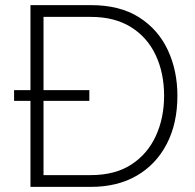

<svg xmlns="http://www.w3.org/2000/svg" viewBox="-20 -730 760 750"><path d="M35 -336V-378H329V-336ZM99 0V-710H335Q448 -710 523 -662.5Q598 -615 635.5 -534.5Q673 -454 673 -356Q673 -248 631.5 -168Q590 -88 514.5 -44Q439 0 335 0ZM621 -356Q621 -445 588 -515Q555 -585 491 -624.5Q427 -664 335 -664H150V-46H335Q429 -46 492.5 -87Q556 -128 588.5 -198.5Q621 -269 621 -356Z"/></svg>

Font: Raleway Thin Light
Style: Regular
Weight: 300
Version: Version 4.026